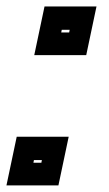

<svg xmlns="http://www.w3.org/2000/svg" viewBox="-28 -560 328 580"><path d="M75.5 -393.5 106.5 -540.5H263.5L232.5 -393.5ZM157 -462H181L182.5 -470H158.5ZM-8.5 0 22.5 -147H179.5L148.5 0ZM73 -68.5H97L98.5 -76.5H74.5Z"/></svg>

Font: Tourney Thin ExtraBold
Style: Italic
Weight: 800
Italic angle: -12°
Version: Version 1.015